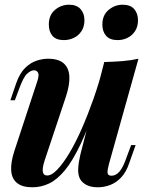

<svg xmlns="http://www.w3.org/2000/svg" viewBox="-20 -780 637 814"><path d="M393 -351Q356 -241 322 -169.5Q288 -98 255.5 -58.5Q223 -19 189 -2.5Q155 14 117 14Q75 14 52.5 -4Q30 -22 27.5 -56Q25 -90 40 -137L137 -432Q147 -461 141.5 -471.5Q136 -482 124 -482Q111 -482 95 -467.5Q79 -453 61 -403L43 -355H24L49 -428Q64 -470 86.5 -492Q109 -514 134.5 -522.5Q160 -531 183 -531Q228 -531 250 -511.5Q272 -492 274 -456.5Q276 -421 260 -372L170 -102Q148 -36 180 -36Q199 -36 223 -61Q247 -86 273.5 -130Q300 -174 326 -233Q352 -292 376 -360Q400 -428 418 -499ZM442 -85Q435 -60 436 -47.5Q437 -35 453 -35Q471 -35 486.5 -52.5Q502 -70 517 -114L536 -165H555L528 -89Q515 -50 493.5 -27.5Q472 -5 446.5 4.5Q421 14 394 14Q367 14 348.5 5Q330 -4 320 -20Q310 -39 311.5 -65.5Q313 -92 321 -126L422 -517Q463 -518 499.5 -521Q536 -524 567 -531ZM187 -676Q187 -716 213 -738Q239 -760 273 -760Q305 -760 321.5 -741.5Q338 -723 338 -694Q338 -667 325.5 -648Q313 -629 293 -619.5Q273 -610 251 -610Q218 -610 202.5 -628Q187 -646 187 -676ZM414 -676Q414 -716 440.5 -738Q467 -760 500 -760Q533 -760 549 -741.5Q565 -723 565 -694Q565 -667 552.5 -648Q540 -629 520.5 -619.5Q501 -610 479 -610Q446 -610 430 -628Q414 -646 414 -676Z"/></svg>

Font: Playfair Display
Style: Bold Italic
Weight: 700
Italic angle: -14°
Designer: Claus Eggers Sørensen
Foundry: Claus Eggers Sørensen
Version: Version 1.203